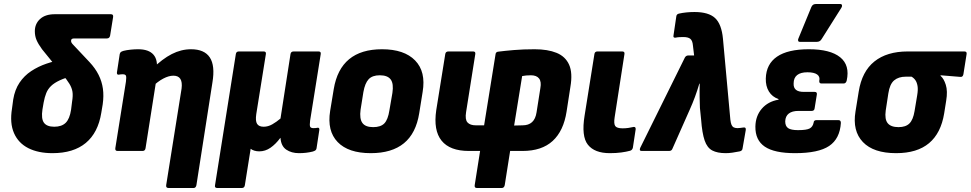

<svg xmlns="http://www.w3.org/2000/svg" viewBox="-20 -754 4848 959"><path d="M242 11Q171 11 121.5 -14Q72 -39 50 -89Q28 -139 40 -212L46 -257Q54 -306 77.5 -341Q101 -376 136 -399Q171 -422 212 -436Q253 -450 294 -456L350 -377Q307 -366 279 -353Q251 -340 235 -324.5Q219 -309 211 -289Q203 -269 198 -242L192 -207Q185 -161 199.5 -141Q214 -121 251 -121Q288 -121 308 -140.5Q328 -160 335 -206L340 -246Q345 -276 342 -295.5Q339 -315 327 -335Q315 -355 289 -386L190 -508Q171 -534 162.5 -554Q154 -574 154 -598Q154 -635 180 -659Q206 -683 254 -683H534Q547 -683 545 -669L530 -576Q527 -562 514 -562H351Q342 -562 338.5 -559Q335 -556 335 -550Q335 -545 337.5 -540.5Q340 -536 346 -530L427 -444Q456 -413 472.5 -380Q489 -347 494 -311Q499 -275 493 -233L486 -191Q470 -91 408.5 -40Q347 11 242 11Z M822 185Q808 185 810 171L887 -312Q895 -376 846 -376Q823 -376 795.5 -361.5Q768 -347 739 -319L740 -410Q791 -460 838 -484Q885 -508 934 -508Q1001 -508 1028 -467Q1055 -426 1041 -342L961 171Q958 185 947 185ZM567 0Q554 0 556 -14L609 -346Q612 -369 609 -376Q606 -383 593 -383Q587 -383 582.5 -382.5Q578 -382 573 -381Q563 -380 564 -392L578 -484Q580 -491 583.5 -494Q587 -497 597 -500Q613 -504 632.5 -506Q652 -508 670 -508Q723 -508 746.5 -481Q770 -454 762 -402L758 -379L761 -357L707 -14Q705 0 692 0Z M1065 185Q1051 185 1054 171L1158 -484Q1160 -497 1173 -497H1297Q1310 -497 1308 -484L1260 -184Q1255 -150 1264 -135.5Q1273 -121 1297 -121Q1319 -121 1340 -133Q1361 -145 1381 -162L1431 -484Q1433 -497 1447 -497H1571Q1584 -497 1582 -484L1529 -152Q1526 -129 1529 -121.5Q1532 -114 1546 -114Q1552 -114 1557 -114.5Q1562 -115 1567 -116Q1576 -117 1575 -105L1561 -13Q1560 -7 1556 -3.5Q1552 0 1542 3Q1526 7 1509 9Q1492 11 1473 11Q1436 11 1410 -6.5Q1384 -24 1381 -65H1380Q1357 -34 1331 -16Q1305 2 1275 2Q1262 2 1250.5 -1.5Q1239 -5 1232 -11L1203 171Q1201 185 1188 185Z M1832 11Q1720 11 1666.5 -44.5Q1613 -100 1629 -200L1647 -309Q1680 -508 1888 -508Q1999 -508 2053.5 -452Q2108 -396 2091 -295L2074 -189Q2058 -88 1997.5 -38.5Q1937 11 1832 11ZM1844 -119Q1882 -119 1900 -138Q1918 -157 1925 -203L1940 -290Q1947 -336 1931.5 -357Q1916 -378 1877 -378Q1840 -378 1821.5 -358.5Q1803 -339 1795 -294L1781 -206Q1775 -161 1790 -140Q1805 -119 1844 -119Z M2362 185Q2349 185 2351 171L2378 0H2322Q2227 0 2185.5 -51.5Q2144 -103 2159 -204L2204 -484Q2206 -497 2220 -497H2343Q2356 -497 2354 -484L2308 -194Q2302 -157 2315 -142.5Q2328 -128 2357 -128H2398L2455 -482Q2456 -495 2469 -496Q2500 -500 2546.5 -504Q2593 -508 2650 -508Q2716 -508 2760 -490Q2804 -472 2822.5 -431Q2841 -390 2829 -320L2810 -197Q2795 -100 2740.5 -50Q2686 0 2590 0H2528L2501 171Q2498 185 2486 185ZM2548 -127 2590 -128Q2620 -128 2637.5 -144Q2655 -160 2660 -193L2679 -314Q2685 -346 2672.5 -362Q2660 -378 2632 -378Q2619 -378 2608 -377Q2597 -376 2588 -374Z M3026 11Q2950 11 2916.5 -31Q2883 -73 2900 -177L2949 -484Q2951 -497 2964 -497H3088Q3101 -497 3099 -484L3050 -168Q3045 -136 3053 -124.5Q3061 -113 3090 -113Q3104 -113 3118.5 -115Q3133 -117 3145 -120Q3156 -121 3155 -108L3141 -16Q3138 -4 3127 -1Q3109 4 3083.5 7.5Q3058 11 3026 11Z M3605 11Q3563 11 3537.5 -2.5Q3512 -16 3499.5 -52.5Q3487 -89 3482 -156L3476 -215Q3475 -238 3474.5 -270Q3474 -302 3475 -336H3473Q3463 -302 3451 -269.5Q3439 -237 3425 -206L3339 -12Q3335 0 3322 0H3185Q3171 0 3178 -16L3401 -467Q3407 -477 3418 -477H3447L3441 -527Q3439 -551 3428 -560Q3417 -569 3393 -569Q3384 -569 3374 -568.5Q3364 -568 3355 -566Q3341 -564 3344 -577L3358 -672Q3359 -683 3371 -686Q3407 -694 3449 -694Q3519 -694 3551.5 -664Q3584 -634 3591 -561L3628 -156Q3630 -139 3634 -130Q3638 -121 3645.5 -117.5Q3653 -114 3664 -114Q3671 -114 3677 -115Q3683 -116 3692 -117Q3707 -120 3705 -105L3689 -13Q3688 -1 3675 2Q3656 6 3638 8.5Q3620 11 3605 11Z M3951 11Q3848 11 3800 -21.5Q3752 -54 3753 -122Q3754 -175 3785 -211Q3816 -247 3868 -256L3869 -259Q3837 -270 3820.5 -297Q3804 -324 3805 -362Q3807 -434 3861 -471Q3915 -508 4020 -508Q4127 -508 4176.5 -468Q4226 -428 4209 -351Q4205 -337 4194 -337H4083Q4071 -337 4072 -350Q4077 -371 4061.5 -382Q4046 -393 4013 -393Q3979 -393 3961.5 -379Q3944 -365 3944 -337Q3943 -316 3955.5 -305.5Q3968 -295 3995 -295H4049Q4062 -295 4060 -282L4049 -214Q4048 -200 4034 -200H3968Q3937 -200 3920 -187Q3903 -174 3902 -148Q3902 -124 3916.5 -114Q3931 -104 3966 -104Q4009 -104 4024.5 -112.5Q4040 -121 4044 -142Q4045 -154 4058 -154H4168Q4180 -154 4180 -140Q4175 -61 4121.5 -25Q4068 11 3951 11ZM3975 -545Q3968 -545 3966.5 -550.5Q3965 -556 3968 -562L4033 -720Q4037 -728 4042.5 -731Q4048 -734 4056 -734H4176Q4184 -734 4185.5 -728.5Q4187 -723 4183 -716L4084 -559Q4076 -545 4060 -545Z M4456 11Q4343 11 4290 -44.5Q4237 -100 4253 -197L4269 -296Q4285 -397 4347.5 -447Q4410 -497 4514 -497H4797Q4810 -497 4808 -484L4792 -383Q4789 -368 4776 -370L4678 -378V-375Q4694 -362 4704 -330.5Q4714 -299 4706 -251L4696 -188Q4680 -89 4620.5 -39Q4561 11 4456 11ZM4468 -119Q4504 -119 4522.5 -137.5Q4541 -156 4548 -199L4561 -277Q4566 -306 4563 -324Q4560 -342 4552.5 -353Q4545 -364 4533 -371H4504Q4468 -371 4446 -352.5Q4424 -334 4417 -287L4404 -202Q4398 -158 4414 -138.5Q4430 -119 4468 -119Z"/></svg>

Font: Sofia Sans Semi Condensed Black
Style: Italic
Weight: 900
Italic angle: -9°
Version: Version 4.100